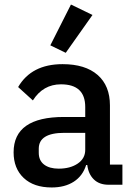

<svg xmlns="http://www.w3.org/2000/svg" viewBox="-20 -815 589 847"><path d="M520 0H459Q418 0 394 -23.5Q370 -47 365 -87H360Q345 -39 305.5 -13.5Q266 12 208 12Q129 12 84.5 -30Q40 -72 40 -143Q40 -299 262 -299H356V-343Q356 -443 249 -443Q170 -443 125 -372L60 -431Q119 -532 256 -532Q356 -532 410.5 -484.5Q465 -437 465 -350V-89H520ZM239 -71Q290 -71 323 -93.5Q356 -116 356 -154V-229H264Q151 -229 151 -159V-141Q151 -107 174.5 -89Q198 -71 239 -71ZM388 -749 270 -582 202 -615 293 -795Z"/></svg>

Font: IBM Plex Sans Medm
Style: Regular
Weight: 500
Designer: Mike Abbink, Paul van der Laan, Pieter van Rosmalen
Foundry: Bold Monday
Version: Version 3.005